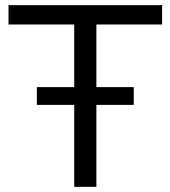

<svg xmlns="http://www.w3.org/2000/svg" viewBox="-20 -725 661 745"><path d="M268 0V-630H13V-705H609V-630H354V0ZM123 -318V-387H499V-318Z"/></svg>

Font: Nunito Sans 10pt
Style: Regular
Weight: 400
Designer: Vernon Adams
Foundry: Vernon Adams
Version: Version 3.101;gftools[0.9.27]